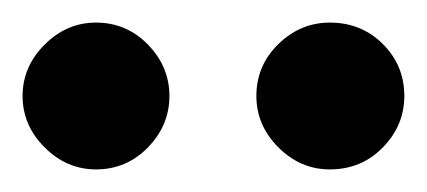

<svg xmlns="http://www.w3.org/2000/svg" viewBox="-20 -714 378 170"><path d="M65 -564Q39 -564 19.5 -583.5Q0 -603 0 -629Q0 -655 19.5 -674.5Q39 -694 65 -694Q92 -694 111 -674.5Q130 -655 130 -629Q130 -603 111 -583.5Q92 -564 65 -564ZM272 -564Q246 -564 226.5 -583.5Q207 -603 207 -629Q207 -656 226.5 -675Q246 -694 272 -694Q300 -694 319 -675Q338 -656 338 -629Q338 -603 319 -583.5Q300 -564 272 -564Z"/></svg>

Font: Brygada 1918 SemiBold
Style: Regular
Weight: 600
Designer: Mateusz Machalski | Borys Kosmynka | Przemek Hoffer
Foundry: NIEPODLEGLA 2018
Version: Version 3.006